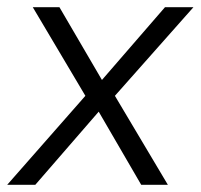

<svg xmlns="http://www.w3.org/2000/svg" viewBox="-23 -513 557 533"><path d="M-3 0 214 -247 68 -493H142L260 -291L435 -493H514L296 -247L443 0H369L251 -203L75 0Z"/></svg>

Font: Hanken Grotesk Light
Style: Italic
Weight: 300
Italic angle: -8°
Designer: Alfredo Marco Pradil
Foundry: Hanken Design Co.
Version: Version 3.013